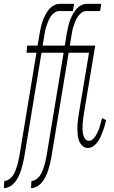

<svg xmlns="http://www.w3.org/2000/svg" viewBox="-67 -755 587 990"><path d="M-47 215 -45 178Q-33 178 -21 170Q-9 162 -1 150.5Q7 139 12 126Q17 113 21 100.5Q25 88 27.5 75Q30 62 33 49L121 -483H70L73 -520H127L136 -575Q139 -592 142.5 -608.5Q146 -625 151 -641Q156 -657 164 -673Q172 -689 182.5 -703Q193 -717 208.5 -726Q224 -735 240 -735H315L309 -698H238Q226 -698 214.5 -690Q203 -682 195 -670.5Q187 -659 182 -646Q177 -633 172.5 -620.5Q168 -608 165.5 -595Q163 -582 161 -569L153 -520H237L235 -483H147L58 55Q55 72 51 88.5Q47 105 42 121Q37 137 29.5 153Q22 169 11 183Q0 197 -15.5 206Q-31 215 -47 215ZM93 215 95 178Q107 178 119 170Q131 162 139 150.5Q147 139 152 126Q157 113 161 100.5Q165 88 167.5 75Q170 62 173 49L261 -483H210L213 -520H267L276 -575Q279 -592 282.5 -608.5Q286 -625 291 -641Q296 -657 304 -673Q312 -689 322.5 -703Q333 -717 348.5 -726Q364 -735 380 -735H455L449 -698H378Q366 -698 354.5 -690Q343 -682 335 -670.5Q327 -659 322 -646Q317 -633 312.5 -620.5Q308 -608 305.5 -595Q303 -582 301 -569L293 -520H377L375 -483H287L198 55Q195 72 191 88.5Q187 105 182 121Q177 137 169.5 153Q162 169 151 183Q140 197 124.5 206Q109 215 93 215ZM386 8Q373 8 363 1Q353 -6 346.5 -17Q340 -28 337 -40.5Q334 -53 333 -66Q332 -79 332 -92Q332 -105 333 -118.5Q334 -132 336 -145.5Q338 -159 340 -172L392 -483H329L331 -520H424L365 -166Q363 -153 361.5 -140Q360 -127 359 -114Q358 -101 358.5 -88Q359 -75 361.5 -62.5Q364 -50 371.5 -39.5Q379 -29 392 -29Q403 -29 412 -37.5Q421 -46 427.5 -57Q434 -68 439 -79Q444 -90 447 -101Q450 -112 453 -123.5Q456 -135 459 -146L480 -136Q477 -121 473 -107Q469 -93 463.5 -78.5Q458 -64 452 -50.5Q446 -37 437 -24Q428 -11 414.5 -1.5Q401 8 386 8Z"/></svg>

Font: Iosevka Term Curly Extralight
Style: Italic
Weight: 200
Italic angle: -9°
Designer: Belleve Invis
Foundry: Belleve Invis
Version: Version 32.3.0